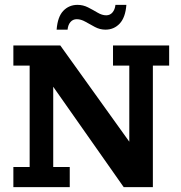

<svg xmlns="http://www.w3.org/2000/svg" viewBox="-20 -770 746 790"><path d="M35 0V-83H102V-500H35V-583H228L512 -187V-500H445V-583H676V-500H609V0H489L199 -413V-83H267V0ZM414 -648Q391 -648 370.5 -659Q350 -670 331.5 -680.5Q313 -691 296 -691Q280 -691 270 -679.5Q260 -668 258 -648H213Q217 -701 240.5 -725.5Q264 -750 299 -750Q322 -750 342.5 -739.5Q363 -729 381.5 -718Q400 -707 417 -707Q433 -707 443 -719Q453 -731 455 -750H500Q496 -698 472.5 -673Q449 -648 414 -648Z"/></svg>

Font: Rokkitt SemiBold SemiBold
Style: Regular
Weight: 600
Version: Version 3.103